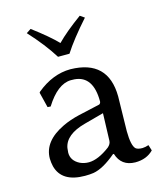

<svg xmlns="http://www.w3.org/2000/svg" viewBox="-101 -722 683 807"><g transform="rotate(-15 240.5 -318.0)"><path d="M189 -502.9Q150.4 -564.9 87.9 -632.8L107.9 -646Q178.7 -592.8 213.9 -556.2Q252.4 -595.7 321.8 -646L340.8 -632.8Q273.4 -557.1 238.8 -502.9ZM310.1 -225.1 225.1 -202.1Q138.2 -178.7 127.9 -122.6Q126.5 -112.3 126 -102.1Q126 -67.4 161.6 -49.3Q179.7 -41 200.2 -41Q240.7 -41.5 292 -80.1Q305.7 -91.8 306.2 -106ZM310.1 -47.9H306.2Q249.5 0 207 7.3Q190.4 9.8 169.9 9.8Q68.8 9.8 49.3 -64Q45.4 -80.1 44.9 -98.1Q44.9 -173.8 138.2 -218.3Q170.9 -233.9 210.9 -243.2L304.2 -264.2Q310.5 -268.1 311 -275.9Q311 -387.2 231 -393.6Q223.6 -394 214.8 -394Q157.2 -392.6 105 -309.1L91.8 -310.1L75.2 -377L78.1 -380.9Q147.9 -438.5 225.1 -439Q388.7 -436.5 390.1 -276.9Q390.1 -272.5 389.2 -231Q387.2 -144.5 387.2 -126Q387.7 -63.5 403.8 -47.9Q412.6 -40.5 433.1 -40.5Q445.8 -41 460 -45.9L467.8 -21Q438 9.8 388.2 9.8Q327.6 8.8 310.1 -47.9Z"/></g></svg>

Font: Linux Biolinum O
Style: Regular
Weight: 400
Designer: Philipp H. Poll
Foundry: Philipp H. Poll
Version: Version 1.0.4